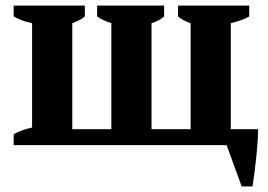

<svg xmlns="http://www.w3.org/2000/svg" viewBox="-20 -520 960 688"><path d="M29 0V-39Q57 -55 95 -63V-437Q75 -441 59 -447Q43 -453 29 -461V-500H284V-461Q276 -454 264.5 -448Q253 -442 239 -437V-57H379V-437Q366 -441 352.5 -447Q339 -453 328 -461V-500H568V-461Q550 -445 523 -437V-57H663V-437Q637 -445 618 -461V-500H873V-461Q859 -453 843 -447.5Q827 -442 807 -437V-57H905Q904 -9 898 46Q892 101 885 148H846L792 0Z"/></svg>

Font: PT Serif
Style: Bold
Weight: 700
Designer: A.Korolkova, O.Umpeleva, V.Yefimov
Foundry: ParaType Ltd
Version: Version 1.000W OFL; ttfautohint (v1.6)